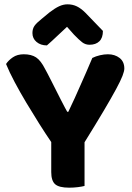

<svg xmlns="http://www.w3.org/2000/svg" viewBox="-20 -861 609 888"><path d="M555 -544Q555 -532 546.5 -510Q538 -488 517 -449Q496 -410 460.5 -350Q425 -290 371 -203V-1Q360 2 340.5 4.5Q321 7 300 7Q253 7 235 -9Q217 -25 217 -65V-204Q191 -242 161 -289.5Q131 -337 102 -385.5Q73 -434 48 -481Q23 -528 8 -565Q19 -582 39.5 -596Q60 -610 90 -610Q125 -610 147 -595.5Q169 -581 189 -541Q191 -538 199 -522.5Q207 -507 217.5 -486.5Q228 -466 240 -442Q252 -418 262.5 -397.5Q273 -377 281 -362Q289 -347 291 -344H296Q312 -377 325.5 -407Q339 -437 352 -466.5Q365 -496 378.5 -526.5Q392 -557 407 -593Q423 -601 442.5 -605.5Q462 -610 479 -610Q511 -610 533 -593Q555 -576 555 -544ZM290 -737Q267 -716 243.5 -693.5Q220 -671 197 -651Q168 -651 149 -667Q130 -683 130 -708Q130 -728 139.5 -741.5Q149 -755 173 -774L208 -803Q234 -823 253.5 -832Q273 -841 292 -841Q316 -841 335.5 -831.5Q355 -822 375 -802L456 -718Q456 -686 439.5 -670Q423 -654 394 -654Q375 -654 360 -665.5Q345 -677 322 -701Z"/></svg>

Font: Baloo Da 2
Style: Bold
Weight: 700
Designer: Noopur Datye, Sulekha Rajkumar and Ek Type
Foundry: Ek Type
Version: Version 1.640;hotconv 1.0.111;makeotfexe 2.5.65597; ttfautoh